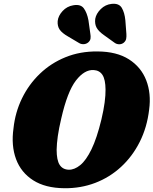

<svg xmlns="http://www.w3.org/2000/svg" viewBox="-20 -985 813 1017"><path d="M496.5 -712.5Q598 -712 662.8 -670.8Q727.5 -629.5 754.5 -559.8Q781.5 -490 770 -404.5Q759 -310.5 720.2 -233.5Q681.5 -156.5 621.2 -101Q561 -45.5 484.2 -16.2Q407.5 13 320.5 12Q220 11 155.8 -30Q91.5 -71 65 -142.2Q38.5 -213.5 51.5 -305.5Q60.5 -390 96.5 -464Q132.5 -538 191 -594.2Q249.5 -650.5 327 -682Q404.5 -713.5 496.5 -712.5ZM344.5 -86Q374.5 -85.5 405.2 -110.5Q436 -135.5 464.5 -194Q493 -252.5 517 -351.5Q529 -402 534.2 -441.8Q539.5 -481.5 539 -511Q538.5 -563.5 523 -587.8Q507.5 -612 476.5 -614Q427.5 -617 382.2 -558.5Q337 -500 304.5 -357.5Q292 -305 286.2 -264Q280.5 -223 280 -192Q280 -136.5 296 -111.8Q312 -87 344.5 -86ZM644 -877.5 649.5 -805Q650.5 -790.5 648.2 -779Q646 -767.5 634.5 -758Q623.5 -750 610.2 -750.5Q597 -751 587 -758.5L532 -798Q502.5 -818.5 491.8 -838.2Q481 -858 484.5 -885.5Q489.5 -913 513.8 -937Q538 -961 571.5 -964.5Q610 -968.5 625 -943.5Q640 -918.5 644 -877.5ZM448.5 -877.5 458.5 -806.5Q461 -793 459.5 -781.2Q458 -769.5 447 -760Q436.5 -751.5 423 -751Q409.5 -750.5 399 -757L340 -792Q308.5 -810 296 -828.2Q283.5 -846.5 285.5 -873.5Q288.5 -901.5 311.5 -926.5Q334.5 -951.5 368 -957Q407 -964 424 -940.8Q441 -917.5 448.5 -877.5Z"/></svg>

Font: Fraunces 72pt SuperSoft Black
Style: Italic
Weight: 900
Italic angle: -16°
Version: Version 1.000;[b76b70a41]